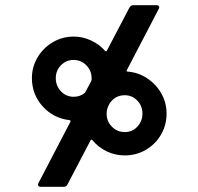

<svg xmlns="http://www.w3.org/2000/svg" viewBox="-20 -720 764 740"><path d="M128 -14 251 -250Q254 -255 248 -257Q186 -264 144.5 -310Q103 -356 103 -419Q103 -462 124.5 -498.5Q146 -535 183 -557Q220 -579 264 -579Q299 -579 331 -564Q363 -549 385 -524Q387 -522 389 -522Q391 -522 392 -525L479 -691Q484 -700 493 -700H583Q590 -700 592.5 -696Q595 -692 592 -686L469 -450Q466 -444 472 -444Q513 -441 547.5 -418Q582 -395 602 -359.5Q622 -324 622 -282Q622 -238 600.5 -201Q579 -164 542 -142.5Q505 -121 461 -121Q424 -121 391.5 -136.5Q359 -152 336 -180Q334 -182 332 -182Q330 -182 329 -179L240 -9Q236 0 226 0H137Q130 0 127.5 -4Q125 -8 128 -14ZM264 -347Q289 -347 307 -362L310 -367L331 -406L333 -412V-419Q333 -448 312.5 -468.5Q292 -489 264 -489Q235 -489 215 -468.5Q195 -448 195 -419Q195 -389 215 -368Q235 -347 264 -347ZM461 -211Q490 -211 509.5 -232Q529 -253 529 -282Q529 -312 509 -332.5Q489 -353 461 -353Q426 -353 405 -325Q404 -325 402 -320L396 -308Q391 -295 391 -282Q391 -252 411.5 -231.5Q432 -211 461 -211Z"/></svg>

Font: Barlow Condensed
Style: Bold
Weight: 700
Width: 3
Designer: Jeremy Tribby
Foundry: Tribby Type
Version: Version 1.500